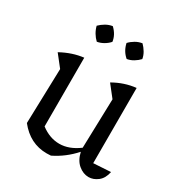

<svg xmlns="http://www.w3.org/2000/svg" viewBox="-166 -818 893 946"><g transform="rotate(30 280.0 -345.0)"><path d="M75 -73 84 -385 32 -451Q96 -486 159 -493V-102Q209 -64 264 -64Q319 -64 374 -105L382 -385L330 -451Q391 -486 457 -493V-65L555 -71Q547 -32 522.5 -13Q498 6 471 6Q440 6 413 -16.5Q386 -39 376 -83Q324 -25 258 7Q247 8 234 8Q139 8 75 -73ZM203 -698Q235 -668 240 -630Q228 -616 210 -605.5Q192 -595 173 -592Q159 -605 148.5 -622.5Q138 -640 133 -660Q147 -674 165 -684.5Q183 -695 203 -698ZM372 -698Q386 -684 396.5 -666.5Q407 -649 410 -630Q397 -616 379.5 -605.5Q362 -595 343 -592Q312 -618 303 -660Q316 -674 334 -684.5Q352 -695 372 -698Z"/></g></svg>

Font: Piazzolla
Style: Regular
Weight: 400
Designer: Juan Pablo del Peral
Foundry: Huerta Tipografica
Version: Version 1.330